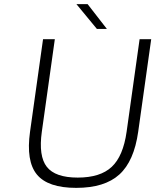

<svg xmlns="http://www.w3.org/2000/svg" viewBox="-20 -890 752 930"><path d="M125.5 -252 188.5 -700.2H245.6L182.6 -252Q166 -133.8 206.8 -81.8Q247.6 -29.8 356.4 -29.8Q465.8 -29.8 521.2 -81.8Q576.7 -133.8 593.3 -252L656.2 -700.2H712.4L649.4 -252Q629.4 -109.4 558.1 -44.7Q486.8 20 349.1 20Q211.9 20 158.7 -44.7Q105.5 -109.4 125.5 -252ZM497.6 -750H449.2L350.1 -870.1H404.3Z"/></svg>

Font: Fivo Sans Light
Style: Regular
Weight: 300
Designer: Alexander Slobzheninov
Foundry: Alexander Slobzheninov
Version: 1.0